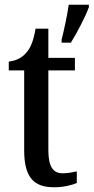

<svg xmlns="http://www.w3.org/2000/svg" viewBox="-20 -780 395 810"><path d="M240 -613V-600H279C305 -642 340 -708 355 -750V-760H270C263 -712 251 -657 240 -613ZM208 10C251 10 286 0 304 -8V-57C285 -53 267 -49 244 -49C203 -49 184 -78 184 -147V-483H296V-536H184V-659H130C121 -607 110 -580 92 -559C74 -537 49 -524 17 -520V-483H82V-146C82 -30 124 10 208 10Z"/></svg>

Font: Noto Serif Georgian Condensed Medium
Style: Regular
Weight: 500
Width: 3
Designer: Monotype Design Team, Akaki Razmadze
Foundry: Google LLC
Version: Version 2.003